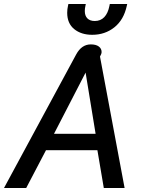

<svg xmlns="http://www.w3.org/2000/svg" viewBox="-23 -940 722 960"><path d="M358 -668Q385 -718 431 -718Q457 -718 471 -707.5Q485 -697 485 -680Q485 -671 477 -657L600 0H496L464 -189H207L108 0H-3ZM455 -271 405 -577 247 -271ZM313 -876Q313 -894 317 -911L319 -920H406L404 -910Q401 -897 401 -885Q401 -861 414 -848Q427 -835 451 -835Q480 -835 498.5 -854.5Q517 -874 524 -910L526 -920H613L611 -911Q596 -841 549 -803.5Q502 -766 438 -766Q383 -766 348 -794.5Q313 -823 313 -876Z"/></svg>

Font: Niramit Medium
Style: Italic
Weight: 500
Italic angle: -10°
Designer: Katatrad Aksorn Co.,Ltd.
Foundry: Cadson Demak Co.,Ltd.
Version: Version 1.000; ttfautohint (v1.6)